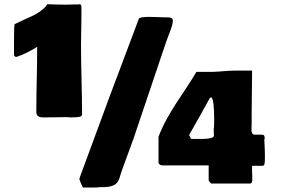

<svg xmlns="http://www.w3.org/2000/svg" viewBox="-20 -838 1306 890"><path d="M714.8 -204.1V-82C722.7 -69.3 731.4 -71.3 748 -71.3H947.3V0C950.2 4.9 955.1 7.8 959 12.7H1136.7C1149.4 12.7 1149.4 3.9 1149.4 -8.8C1149.4 -19.5 1149.4 -29.3 1148.4 -38.1V-69.3H1196.3C1207 -69.3 1208 -80.1 1208 -111.3C1208 -147.5 1205.1 -186.5 1205.1 -192.4C1206.1 -192.4 1207 -193.4 1207 -194.3C1207 -210.9 1204.1 -213.9 1189.5 -213.9H1160.2C1147.5 -213.9 1145.5 -226.6 1145.5 -239.3C1145.5 -247.1 1146.5 -254.9 1146.5 -262.7V-303.7C1146.5 -366.2 1148.4 -425.8 1148.4 -487.3V-510.7H1069.3C1034.2 -510.7 1002 -505.9 966.8 -504.9H890.6C831.8 -404.4 757.7 -317.7 714.8 -204.1ZM856.4 -211.9C888.5 -267.7 920.1 -324 951.2 -380.9C952.1 -383.8 955.1 -385.7 959 -386.7C969.7 -383.8 972.7 -332 972.7 -288.1C972.7 -268.6 972.7 -247.1 970.7 -238.3V-233.4C970.7 -225.6 971.7 -216.8 971.7 -208C967.8 -189.5 893.6 -194.3 865.2 -194.3C863.4 -199.9 859 -206.1 856.4 -211.9ZM347.7 -7.8C352.5 4.9 357.4 18.6 364.3 31.2H414.1C423.8 31.2 433.6 31.2 445.3 29.3H464.8C535.2 26.4 530.3 -7.8 544.9 -47.9L599.6 -197.3C649.9 -345.9 699.9 -494.8 750 -643.6C759.8 -672.9 781.2 -717.8 781.2 -741.2C781.2 -754.9 771.5 -757.8 752 -757.8H735.4C723.6 -757.8 696.3 -759.8 669.9 -759.8C647.5 -759.8 626 -756.8 624 -752C533 -512 443 -270.9 354.5 -28.3C351.6 -21.5 349.6 -14.6 347.7 -7.8ZM179.7 -293.9H199.2C225.6 -293.9 251 -294.9 277.3 -294.9H293C298.8 -293.9 304.7 -293.9 311.5 -293.9C335 -293.9 360.4 -294.9 360.4 -306.6C360.4 -414.1 355.5 -523.4 355.5 -628.9C355.5 -671.9 357.4 -712.9 357.4 -754.9V-796.9C357.4 -812.5 357.4 -817.4 349.6 -818.4C344.7 -817.4 339.8 -817.4 335.9 -817.4H322.3C309.6 -817.4 297.9 -816.4 285.2 -816.4C255.9 -816.4 227.5 -817.4 199.2 -818.4C184.6 -793 141.6 -767.6 113.3 -756.8L48.8 -726.6C44.9 -726.6 44.9 -678.7 44.9 -632.8V-584C45.9 -577.1 49.8 -574.2 56.6 -574.2C90.8 -585.9 122.1 -601.6 152.3 -621.1C152.3 -516.6 148.4 -426.8 148.4 -321.3C148.4 -300.7 158.8 -293.9 179.7 -293.9Z"/></svg>

Font: Bowlby One SC
Style: Regular
Weight: 400
Width: 1
Version: Version 1.2